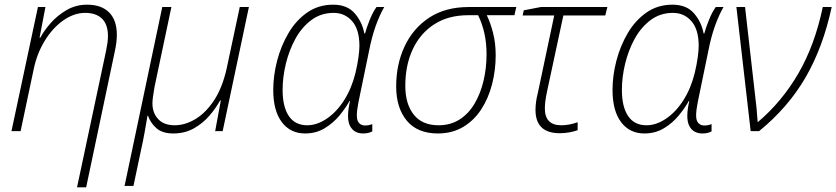

<svg xmlns="http://www.w3.org/2000/svg" viewBox="-20 -560 3572 820"><path d="M309 240 433 -343Q437 -362 439 -377Q441 -392 441 -406Q441 -456 415.5 -480.5Q390 -505 344 -505Q296 -505 250.5 -473Q205 -441 171.5 -386.5Q138 -332 124 -265L68 0H29L142 -530H174L149 -399H152Q168 -429 196.5 -461.5Q225 -494 264.5 -517Q304 -540 352 -540Q413 -540 446 -507Q479 -474 479 -411Q479 -394 476.5 -375.5Q474 -357 470 -339L348 240Z M512 234 673 -530H712L640 -189Q635 -160 633 -144.5Q631 -129 631 -119Q631 -78 655.5 -51.5Q680 -25 726 -25Q771 -25 815.5 -52Q860 -79 895.5 -133.5Q931 -188 949 -272L1004 -530H1043L931 0H899L923 -131H920Q902 -98 874 -65.5Q846 -33 807.5 -11.5Q769 10 720 10Q673 10 647.5 -13Q622 -36 612 -66H610Q605 -37 598 3Q591 43 581 87L550 234Z M1283 10Q1220 10 1183.5 -38.5Q1147 -87 1147 -176Q1147 -237 1163.5 -300.5Q1180 -364 1212 -418.5Q1244 -473 1292 -506.5Q1340 -540 1403 -540Q1463 -540 1495 -503Q1527 -466 1536 -417H1539Q1545 -440 1558.5 -474Q1572 -508 1588 -530H1621Q1602 -497 1585 -450.5Q1568 -404 1555 -337L1511 -124Q1508 -109 1506 -94Q1504 -79 1504 -67Q1504 -44 1514 -34Q1524 -24 1539 -24Q1555 -24 1570 -30V1Q1554 10 1531 10Q1491 10 1474.5 -23Q1458 -56 1475 -129H1473Q1457 -100 1430.5 -67.5Q1404 -35 1367 -12.5Q1330 10 1283 10ZM1292 -25Q1334 -25 1376 -53.5Q1418 -82 1450 -132.5Q1482 -183 1498 -248Q1507 -286 1511 -315.5Q1515 -345 1515 -364Q1515 -434 1484 -469.5Q1453 -505 1405 -505Q1351 -505 1310 -474.5Q1269 -444 1242 -395Q1215 -346 1201 -288.5Q1187 -231 1187 -176Q1187 -104 1213.5 -64.5Q1240 -25 1292 -25Z M1850 10Q1763 10 1717.5 -44.5Q1672 -99 1672 -191Q1672 -285 1708 -362Q1744 -439 1813 -484.5Q1882 -530 1982 -530H2185L2177 -495H2059Q2075 -462 2086 -418.5Q2097 -375 2097 -324Q2097 -260 2081.5 -200Q2066 -140 2035 -92.5Q2004 -45 1957.5 -17.5Q1911 10 1850 10ZM1853 -25Q1904 -25 1942.5 -49.5Q1981 -74 2006.5 -117Q2032 -160 2045 -214.5Q2058 -269 2058 -329Q2058 -421 2022 -495H1979Q1895 -495 1835 -456.5Q1775 -418 1743 -350Q1711 -282 1711 -193Q1711 -116 1747 -70.5Q1783 -25 1853 -25Z M2371 9Q2267 9 2267 -91Q2267 -107 2269.5 -125.5Q2272 -144 2277 -163L2347 -494H2212L2217 -516L2290 -530H2574L2565 -494H2386L2315 -163Q2311 -144 2309 -127Q2307 -110 2307 -97Q2307 -25 2377 -25Q2411 -25 2447 -38V-4Q2434 1 2413 5Q2392 9 2371 9Z M2732 10Q2669 10 2632.5 -38.5Q2596 -87 2596 -176Q2596 -237 2612.5 -300.5Q2629 -364 2661 -418.5Q2693 -473 2741 -506.5Q2789 -540 2852 -540Q2912 -540 2944 -503Q2976 -466 2985 -417H2988Q2994 -440 3007.5 -474Q3021 -508 3037 -530H3070Q3051 -497 3034 -450.5Q3017 -404 3004 -337L2960 -124Q2957 -109 2955 -94Q2953 -79 2953 -67Q2953 -44 2963 -34Q2973 -24 2988 -24Q3004 -24 3019 -30V1Q3003 10 2980 10Q2940 10 2923.5 -23Q2907 -56 2924 -129H2922Q2906 -100 2879.5 -67.5Q2853 -35 2816 -12.5Q2779 10 2732 10ZM2741 -25Q2783 -25 2825 -53.5Q2867 -82 2899 -132.5Q2931 -183 2947 -248Q2956 -286 2960 -315.5Q2964 -345 2964 -364Q2964 -434 2933 -469.5Q2902 -505 2854 -505Q2800 -505 2759 -474.5Q2718 -444 2691 -395Q2664 -346 2650 -288.5Q2636 -231 2636 -176Q2636 -104 2662.5 -64.5Q2689 -25 2741 -25Z M3186 0 3125 -530H3162L3211 -99Q3212 -82 3213.5 -67.5Q3215 -53 3216 -38Q3320 -126 3390 -247Q3460 -368 3494 -530H3532Q3495 -358 3420.5 -229.5Q3346 -101 3222 0Z"/></svg>

Font: Noto Sans Disp ExtLt
Style: Italic
Weight: 200
Italic angle: -12°
Designer: Monotype Design Team
Foundry: Monotype Imaging Inc.
Version: Version 2.000;GOOG;noto-source:20170915:90ef993387c0